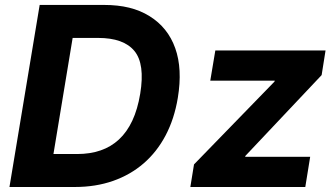

<svg xmlns="http://www.w3.org/2000/svg" viewBox="-20 -747 1341 767"><path d="M17.8 0 138.5 -727.3H394.9Q451 -727.3 495.9 -716.3Q540.8 -705.3 577.4 -682.5Q650.6 -637.1 680 -554.5Q709.5 -471.9 690.3 -355.8Q676.5 -272.4 641.7 -206.3Q606.9 -140.3 554 -94.5Q501.1 -48.7 431.6 -24.3Q362.2 0 279.1 0ZM740.4 0 755 -90.2 1076.3 -420.8 1077.8 -424.7H820L840.2 -545.5H1280.5L1264.9 -447.1L960.6 -124.6L959.2 -120.7H1219.1L1199.6 0ZM193.5 -131.7H288Q339.8 -131.7 381.7 -146.1Q423.7 -160.5 455.4 -190Q487.2 -219.5 508.5 -264.9Q529.8 -310.4 540.1 -372.5Q559.7 -491.5 517 -543.3Q474.1 -595.5 371.8 -595.5H270.2Z"/></svg>

Font: Inter P
Style: Bold Italic
Weight: 700
Italic angle: 9.39999°
Designer: Rasmus Andersson
Foundry: rsms
Version: Version 3.018;git-588b23468